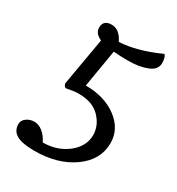

<svg xmlns="http://www.w3.org/2000/svg" viewBox="-201 -829 1020 1108"><g transform="rotate(30 309.0 -275.0)"><path d="M197 155Q115 155 77.5 133.5Q40 112 40 66Q40 42 62.5 25.5Q85 9 115 9Q144 9 170.5 30.5Q197 52 215 89Q310 89 378 35.5Q446 -18 446 -93Q446 -156 397 -207.5Q348 -259 254 -259Q232 -259 205.5 -254Q179 -249 177 -249Q169 -249 163.5 -256Q158 -263 157 -272L212 -589Q165 -610 165 -648Q165 -699 221 -699Q273 -699 305 -633Q422 -639 568 -705Q583 -690 583 -651Q583 -608 531.5 -587Q480 -566 406 -566Q345 -566 308 -570L266 -320Q391 -320 473.5 -258.5Q556 -197 556 -103Q556 9 453.5 82Q351 155 197 155Z"/></g></svg>

Font: Lemonada Light
Style: Regular
Weight: 300
Designer: Mohamed Gaber (Arabic), Eduardo Tunni (Latin)
Foundry: Kief Type Foundry
Version: Version 4.004